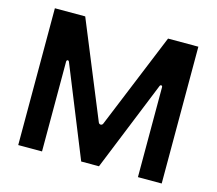

<svg xmlns="http://www.w3.org/2000/svg" viewBox="-103 -856 1112 986"><g transform="rotate(15 453.0 -363.5)"><path d="M71.7 -727.3V0H198.2V-477.3C198.2 -487.9 208.8 -490.1 212.7 -480.1L405.9 -2.1H500.4L694.2 -480.8C697.8 -489.7 708.1 -487.6 708.1 -478.7V0H834.5V-727.3H673.3L465.2 -219.5C460.6 -208.1 446 -208.1 441.4 -219.5L233 -727.3Z"/></g></svg>

Font: RA Gorm Semi Bold
Style: Regular
Weight: 600
Designer: Rasmus Andersson
Foundry: rsms
Version: Version 3.000;hotconv 1.0.109;makeotfexe 2.5.65596